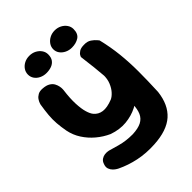

<svg xmlns="http://www.w3.org/2000/svg" viewBox="-251 -797 1131 1131"><g transform="rotate(-45 314.5 -231.5)"><path d="M355 213Q285 217 223 204Q161 191 107 165Q107 165 98 160Q89 155 78.5 145Q68 135 62.5 120Q57 105 64 86Q70 67 83 58.5Q96 50 109 48.5Q122 47 131.5 48.5Q141 50 141 50Q175 60 202.5 67.5Q230 75 255 78Q280 81 308 81Q355 79 382 65Q409 51 421 23.5Q433 -4 434 -46Q438 -114 438 -167Q438 -220 434.5 -265.5Q431 -311 426 -357Q421 -403 414 -457Q414 -457 418.5 -466.5Q423 -476 437 -485.5Q451 -495 478 -495Q506 -496 524 -483.5Q542 -471 551.5 -459.5Q561 -448 561 -448Q579 -374 586.5 -303Q594 -232 594 -156Q594 -80 590 10Q579 106 522.5 156.5Q466 207 355 213ZM217 -12Q175 -31 140 -60.5Q105 -90 80.5 -128Q56 -166 47 -211Q40 -249 37.5 -282Q35 -315 38 -349.5Q41 -384 48 -427Q48 -427 51 -436.5Q54 -446 62 -458Q70 -470 85 -478.5Q100 -487 124 -485Q152 -483 168.5 -473Q185 -463 192.5 -449Q200 -435 202.5 -421.5Q205 -408 204.5 -399.5Q204 -391 204 -391Q196 -330 198 -285Q200 -240 208.5 -211.5Q217 -183 228 -170Q248 -145 280.5 -140.5Q313 -136 361 -155Q377 -162 394 -180.5Q411 -199 422.5 -227Q434 -255 433 -290L547 -325Q561 -244 546 -183Q531 -122 493 -78Q464 -46 421 -24Q378 -2 326 3Q274 8 217 -12ZM416 -533Q393 -533 373.5 -542.5Q354 -552 342.5 -568Q331 -584 331 -604Q331 -624 342.5 -640.5Q354 -657 373 -667Q392 -677 416 -677Q439 -677 458 -667Q477 -657 488.5 -640.5Q500 -624 500 -604Q500 -565 475.5 -549Q451 -533 416 -533ZM204 -533Q181 -533 161.5 -542.5Q142 -552 131 -568Q120 -584 120 -604Q120 -624 131 -640.5Q142 -657 161 -667Q180 -677 204 -677Q228 -677 247 -667Q266 -657 277.5 -640.5Q289 -624 289 -604Q289 -578 277.5 -562.5Q266 -547 247 -540Q228 -533 204 -533Z"/></g></svg>

Font: Sour Gummy Black
Style: Bold
Weight: 700
Version: Version 1.000